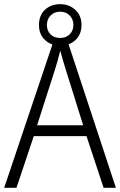

<svg xmlns="http://www.w3.org/2000/svg" viewBox="-20 -901 577 921"><path d="M477 0 395 -248H142L59 0H0L241 -716H300L536 0ZM297 -562Q291 -581 283 -608Q275 -635 269 -658Q263 -633 256 -608Q249 -583 242 -562L158 -300H379ZM269 -682Q225 -682 196 -709Q167 -736 167 -781Q167 -827 195.5 -854Q224 -881 269 -881Q312 -881 341.5 -853.5Q371 -826 371 -782Q371 -736 342 -709Q313 -682 269 -682ZM269 -719Q297 -719 314.5 -736.5Q332 -754 332 -781Q332 -809 314 -827Q296 -845 269 -845Q241 -845 223 -827Q205 -809 205 -781Q205 -754 222 -736.5Q239 -719 269 -719Z"/></svg>

Font: Noto Sans Georgian SemiCondensed Light
Style: Regular
Weight: 300
Width: 4
Designer: Monotype Design Team, Akaki Razmadze
Foundry: Google LLC
Version: Version 2.005; ttfautohint (v1.8.4.7-5d5b)